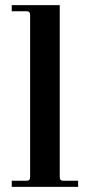

<svg xmlns="http://www.w3.org/2000/svg" viewBox="-20 -732 348 752"><path d="M26 0H286V-24H230C218 -24 214 -28 214 -40V-712H26V-688H82C94 -688 98 -684 98 -672V-40C98 -28 94 -24 82 -24H26Z"/></svg>

Font: Old Standard
Style: Bold
Weight: 700
Designer: Alexey Kryukov <alexios@thessalonica.org.ru>
Version: Version 2.0.2